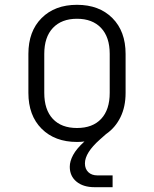

<svg xmlns="http://www.w3.org/2000/svg" viewBox="-20 -580 640 798"><path d="M373 198Q326 198 298 175Q270 152 270 113Q270 90 284 64Q298 38 331 8Q318 10 300 10Q208 10 153 -45Q98 -100 98 -194V-356Q98 -450 153 -505Q208 -560 300 -560Q392 -560 447 -505Q502 -450 502 -356V-194Q502 -136 480.5 -92.5Q459 -49 421 -23L395 0Q333 55 333 99Q333 122 347 135.5Q361 149 385 149H448V198ZM300 -48Q365 -48 400.5 -86Q436 -124 436 -194V-356Q436 -426 400 -464Q364 -502 300 -502Q236 -502 200 -464Q164 -426 164 -356V-194Q164 -124 199.5 -86Q235 -48 300 -48Z"/></svg>

Font: JetBrains Mono NL ExtraLight
Style: Regular
Weight: 200
Designer: Philipp Nurullin, Konstantin Bulenkov
Foundry: JetBrains
Version: Version 2.304; ttfautohint (v1.8.4.7-5d5b)